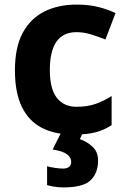

<svg xmlns="http://www.w3.org/2000/svg" viewBox="-20 -576 554 836"><path d="M300 10Q219 10 162 -19.5Q105 -49 75 -111Q45 -173 45 -270Q45 -370 79 -433Q113 -496 173.5 -526Q234 -556 313 -556Q369 -556 410.5 -545Q452 -534 483 -519L439 -404Q404 -418 373.5 -427Q343 -436 313 -436Q197 -436 197 -271Q197 -189 227.5 -150Q258 -111 313 -111Q360 -111 396 -123.5Q432 -136 466 -158V-31Q432 -9 394.5 0.5Q357 10 300 10ZM407 122Q407 178 374.5 209Q342 240 256 240Q234 240 216.5 237Q199 234 185 230V148Q199 152 219.5 155Q240 158 255 158Q269 158 279.5 151.5Q290 145 290 128Q290 110 272 96Q254 82 209 75L247 0H341L328 30Q358 40 382.5 62.5Q407 85 407 122Z"/></svg>

Font: Noto Sans Adlam Unjoined
Style: Regular
Weight: 400
Designer: Mark Jamra, Neil Patel
Foundry: JamraPatel LLC
Version: Version 3.001